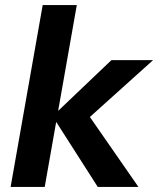

<svg xmlns="http://www.w3.org/2000/svg" viewBox="-20 -740 626 760"><path d="M367 0 188 -280 421 -502H586L298 -243L308 -317L528 0ZM22 0 149 -720H284L157 0Z"/></svg>

Font: DM Sans 16pt
Style: Bold Italic
Weight: 700
Italic angle: -10°
Version: Version 4.004;gftools[0.9.30]